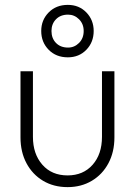

<svg xmlns="http://www.w3.org/2000/svg" viewBox="-20 -757 553 787"><path d="M257 10Q200 10 156.5 -16Q113 -42 88.5 -88Q64 -134 64 -194V-465H115V-196Q115 -126 153.5 -82Q192 -38 257 -38Q321 -38 359.5 -81.5Q398 -125 398 -196V-465H449V-194Q449 -134 424.5 -88Q400 -42 356.5 -16Q313 10 257 10ZM258 -522Q210 -522 179.5 -553Q149 -584 149 -630Q149 -675 179.5 -706Q210 -737 258 -737Q304 -737 334 -706Q364 -675 364 -630Q364 -584 334 -553Q304 -522 258 -522ZM259 -562Q285 -562 304 -581Q323 -600 323 -630Q323 -659 304 -678Q285 -697 259 -697Q228 -697 209.5 -678Q191 -659 191 -630Q191 -600 209.5 -581Q228 -562 259 -562Z"/></svg>

Font: Outfit ExtraLight
Style: Regular
Weight: 200
Designer: Rodrigo Fuenzalida
Foundry: fragTYPE
Version: Version 1.100; ttfautohint (v1.8.4.7-5d5b);gftools[0.9.27]